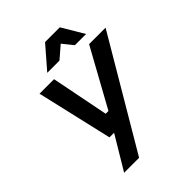

<svg xmlns="http://www.w3.org/2000/svg" viewBox="-251 -857 1178 1178"><g transform="rotate(-45 338.0 -268.0)"><path d="M227 -580 351 -723H479L564 -580H467L412 -648L333 -580ZM127 187 257 -30H217L103 -523H229L303 -149H327L533 -523H676L257 187Z"/></g></svg>

Font: Tomorrow Medium
Style: Italic
Weight: 500
Italic angle: -10°
Designer: Tony de Marco, Monica Rizzolli
Foundry: Just in Type
Version: Version 2.002